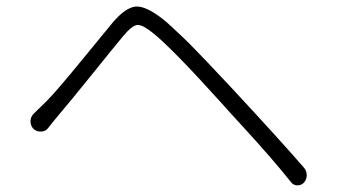

<svg xmlns="http://www.w3.org/2000/svg" viewBox="-20 -636 1020 581"><path d="M126 -249Q118.2 -238.3 104.5 -237.8Q90.8 -237.3 81.1 -246.1Q72.3 -255.9 72.3 -268.6Q72.3 -282.2 82 -292Q88.9 -298.8 102.1 -311.5Q115.2 -324.2 121.1 -330.1Q150.4 -359.4 229 -455.6Q307.6 -551.8 322.3 -569.3Q360.4 -613.3 390.6 -616.2Q392.6 -616.2 394.5 -616.2Q423.8 -616.2 471.7 -579.1Q485.4 -568.4 502.9 -551.8Q520.5 -535.2 535.2 -521.5Q549.8 -507.8 573.7 -482.9Q597.7 -458 608.9 -446.3Q620.1 -434.6 647 -405.8Q673.8 -377 680.7 -370.1Q833 -206.1 900.4 -127.9Q908.2 -118.2 908.2 -105.5Q908.2 -92.8 899.4 -83Q891.6 -75.2 880.9 -75.2Q880.9 -75.2 879.9 -75.2Q868.2 -75.2 861.3 -84Q830.1 -123 794.4 -164.1Q758.8 -205.1 709 -259.3Q659.2 -313.5 647.5 -327.1Q503.9 -486.3 445.3 -534.2Q413.1 -560.5 397.5 -560.5Q396.5 -560.5 395.5 -560.5Q378.9 -558.6 351.6 -525.4Q327.1 -496.1 255.9 -407.7Q184.6 -319.3 159.2 -290Q147.5 -276.4 126 -249Z"/></svg>

Font: Gen Jyuu Gothic P Light
Style: Regular
Weight: 200
Designer: [Source Han Sans]
Ryoko NISHIZUKA  (kana & ideographs); Paul D. Hunt (Latin, Greek & Cyrillic); Wenlong ZHANG  (bopomofo
Version: Version 1.002.20150607